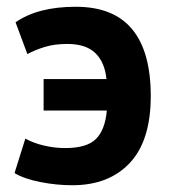

<svg xmlns="http://www.w3.org/2000/svg" viewBox="-20 -534 499 568"><path d="M109 -300H295Q290 -350 262 -377Q234 -404 179 -404Q141 -404 112 -395Q83 -386 61 -374L26 -468Q92 -514 204 -514Q316 -514 371 -447.5Q426 -381 426 -250Q426 -118 364 -52Q302 14 194 14Q147 14 99 4.5Q51 -5 23 -22L55 -124Q78 -111 109.5 -103.5Q141 -96 173 -96Q237 -96 264 -123Q291 -150 296 -207H109Z"/></svg>

Font: PTSans
Style: Bold
Weight: 700
Designer: A.Korolkova, O.Umpeleva, V.Yefimov
Foundry: ParaType Ltd
Version: Version 2.003W OFL